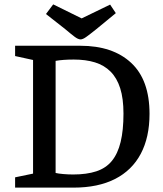

<svg xmlns="http://www.w3.org/2000/svg" viewBox="-20 -857 745 877"><path d="M49 0V-47L131 -64V-583L49 -601V-648H347Q495 -648 579 -570Q663 -492 663 -337Q663 -230 623 -154.5Q583 -79 505.5 -39.5Q428 0 316 0ZM314 -60Q376 -60 420 -74.5Q464 -89 491 -122Q518 -155 531 -208.5Q544 -262 544 -338Q544 -407 529 -454Q514 -501 485 -530Q456 -559 414 -572Q372 -585 317 -585Q292 -585 271.5 -583.5Q251 -582 234 -579V-67Q246 -64 269 -62Q292 -60 314 -60ZM348 -677Q337 -677 321 -689Q305 -701 279 -723L190 -793L223 -837L353 -773L483 -836L509 -797L419 -723Q389 -699 373.5 -688Q358 -677 348 -677Z"/></svg>

Font: Faustina Medium
Style: Regular
Weight: 500
Designer: Alfonso Garcia
Foundry: http://www.omnibus-type.com
Version: Version 1.200